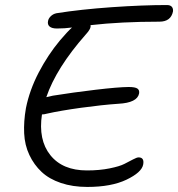

<svg xmlns="http://www.w3.org/2000/svg" viewBox="-20 -740 700 755"><path d="M323.2 -4.9Q265.6 -4.9 219.5 -20.5Q173.3 -36.1 143.6 -64Q113.8 -91.8 95.5 -130.6Q77.1 -169.4 75 -215.8Q72.8 -262.2 82 -314.9Q96.2 -385.7 132.3 -455.1Q168.5 -524.4 215.8 -581.1Q246.1 -616.7 263.2 -631.8Q233.9 -627.9 204.1 -627.9Q184.1 -627.9 175 -635.7Q166 -643.6 168.9 -657.2Q170.4 -667 179.4 -676Q188.5 -685.1 202.1 -688Q296.9 -703.1 419.2 -711.7Q541.5 -720.2 636.2 -720.2Q649.9 -720.2 655.8 -713.1Q661.6 -706.1 660.2 -694.8Q651.9 -654.8 606.9 -654.8Q456.1 -654.8 335.9 -641.1Q339.4 -627.9 316.9 -604Q201.2 -472.7 162.1 -357.9Q166 -358.9 188 -363.8Q267.1 -376.5 355.5 -387Q443.8 -397.5 485.8 -397.9Q511.7 -397.9 520.5 -391.6Q529.3 -385.3 526.9 -372.1Q519.5 -335.9 445.8 -332Q381.8 -327.6 298.8 -316.2Q215.8 -304.7 164.1 -293Q153.8 -290 145 -290Q129.9 -189.9 178 -129.9Q226.1 -69.8 321.8 -69.8Q371.6 -69.8 411.1 -77.9Q450.7 -85.9 469.2 -95.5Q487.8 -105 502.9 -113Q518.1 -121.1 524.9 -121.1Q548.3 -121.1 543 -92.8Q537.1 -62 477.3 -33.4Q417.5 -4.9 323.2 -4.9Z"/></svg>

Font: Shantell Sans Bouncy
Style: Italic
Weight: 300
Italic angle: -11.31°
Designer: Stephen Nixon, Anya Danilova, Shantell Martin
Foundry: Arrow Type
Version: Version 1.006;[9816181b4]